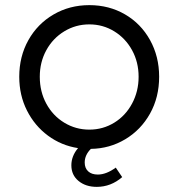

<svg xmlns="http://www.w3.org/2000/svg" viewBox="-20 -568 695 748"><path d="M520 -269Q520 -326 494.5 -372.5Q469 -419 425 -446Q381 -473 328 -473Q275 -473 230.5 -446Q186 -419 160.5 -372.5Q135 -326 135 -269Q135 -211 160.5 -164Q186 -117 230.5 -90Q275 -63 328 -63Q381 -63 425 -90Q469 -117 494.5 -164.5Q520 -212 520 -269ZM328 -548Q405 -548 467 -512Q529 -476 564.5 -412Q600 -348 600 -269Q600 -189 564.5 -125.5Q529 -62 468 -25.5Q407 11 334 12Q310 36 310 65Q310 87 323.5 99.5Q337 112 361 112Q394 112 431 85L456 122Q412 160 357 160Q314 160 286 137Q258 114 258 76Q258 40 284 9Q219 -1 167 -39.5Q115 -78 85 -137.5Q55 -197 55 -269Q55 -348 90.5 -411.5Q126 -475 188.5 -511.5Q251 -548 328 -548Z"/></svg>

Font: Eudoxus Sans
Style: Regular
Weight: 400
Designer: Stijn de Vries
Foundry: tokotype
Version: Version 2.005